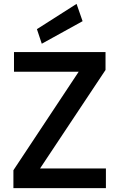

<svg xmlns="http://www.w3.org/2000/svg" viewBox="-20 -968 614 988"><path d="M49 0V-92L385 -599H52V-700H523V-608L186 -101H525V0ZM195 -743 170 -818 374 -948 405 -859Z"/></svg>

Font: DM Sans 12pt SemiBold
Style: Regular
Weight: 600
Version: Version 4.004;gftools[0.9.30]